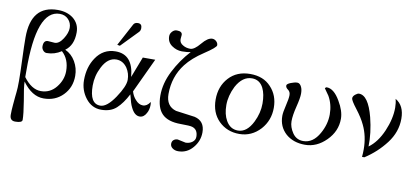

<svg xmlns="http://www.w3.org/2000/svg" viewBox="-82 -1009 3332 1536"><g transform="rotate(10 1584.0 -241.0)"><path d="M508 -214Q508 -120 446 -56.5Q384 7 289 7Q194 7 117 -100Q118 -52 138 55Q155 159 155 205Q155 229 98 229Q54 229 54 181Q54 144 58 101L64 34Q67 10 68 -4Q72 -35 72 -96.5Q72 -158 67.5 -269.5Q63 -381 63 -449Q63 -710 280 -710Q354 -710 404 -673Q459 -630 459 -559Q459 -454 393 -407Q446 -383 477 -330Q508 -277 508 -214ZM245 -451 300 -447Q336 -447 367 -495.5Q398 -544 398 -584.5Q398 -625 371 -653.5Q344 -682 301 -682Q112 -682 116 -189V-136Q182 -47 257.5 -47Q333 -47 381.5 -107.5Q430 -168 430 -239Q430 -336 369 -391Q315 -355 251 -355Q234 -355 221.5 -369.5Q209 -384 209 -402Q209 -451 245 -451Z M962 -683Q962 -662 950 -650L818 -514L796 -518L893 -699Q903 -718 929 -718Q962 -718 962 -683ZM1142 -90Q1142 -51 1125 -22Q1105 16 1071 16Q1028 16 999 -47Q986 -71 968 -146Q929 -70 882.5 -27Q836 16 759 16Q682 16 632.5 -48Q583 -112 583 -194Q583 -300 634 -376Q692 -464 794 -464Q935 -464 950 -284L1015 -453H1116L985 -173Q996 -135 1020 -109Q1048 -76 1081.5 -76Q1115 -76 1139 -114Q1142 -104 1142 -90ZM746 -15Q800 -15 863.5 -109.5Q927 -204 927 -256Q927 -308 899 -351Q864 -401 810 -401Q740 -401 696 -314Q659 -243 659 -163Q659 -15 746 -15Z M1290 -685 1287 -650Q1287 -619 1318 -603Q1343 -588 1376 -588Q1409 -588 1454.5 -643Q1500 -698 1537 -698Q1555 -698 1569.5 -684.5Q1584 -671 1584 -653Q1584 -635 1491.5 -574Q1399 -513 1350 -449Q1268 -343 1268 -202Q1268 -103 1351 -79L1506 -58Q1589 -38 1589 54Q1589 124 1541.5 180Q1494 236 1423 236Q1396 236 1377 222Q1358 208 1358 187Q1358 166 1371.5 155Q1385 144 1404 144L1470 158Q1501 158 1524 141Q1547 124 1547 97Q1547 38 1500 24Q1482 18 1406 18Q1302 18 1254 -30.5Q1206 -79 1206 -178.5Q1206 -278 1257.5 -379Q1309 -480 1385 -563Q1358 -556 1314 -556Q1270 -556 1231.5 -583Q1193 -610 1193 -658Q1193 -679 1209 -696.5Q1225 -714 1246 -714Q1290 -714 1290 -685Z M2054 -406Q2117 -340 2117 -238Q2117 -136 2051 -62Q1980 15 1880 15Q1780 15 1713 -51Q1647 -117 1647 -224Q1647 -331 1712 -402Q1777 -473 1885 -473Q1993 -473 2054 -406ZM1985 -105Q2022 -180 2022 -256.5Q2022 -333 1998 -381Q1968 -441 1905 -441Q1828 -441 1778 -349Q1739 -271 1739 -195.5Q1739 -120 1768 -70Q1802 -10 1865 -10Q1938 -10 1985 -105Z M2661 -245Q2661 -144 2584.5 -67.5Q2508 9 2413 9Q2318 9 2257 -44Q2195 -100 2195 -188Q2195 -216 2209 -274Q2223 -332 2223 -360Q2223 -388 2203.5 -401.5Q2184 -415 2184 -432Q2184 -445 2215 -457.5Q2246 -470 2267.5 -470Q2289 -470 2302 -442Q2312 -422 2312 -387.5Q2312 -353 2293.5 -279.5Q2275 -206 2275 -158.5Q2275 -111 2306.5 -64.5Q2338 -18 2394 -18Q2474 -18 2524 -108Q2567 -184 2567 -264.5Q2567 -345 2530 -410Q2504 -446 2492 -464Q2498 -474 2506 -474Q2564 -474 2615 -386Q2661 -309 2661 -245Z M3064 -479Q3137 -437 3137 -329.5Q3137 -222 3067.5 -130.5Q2998 -39 2899 25H2880Q2883 -5 2883 -36Q2883 -143 2841 -230Q2817 -282 2769 -344Q2721 -406 2721 -423Q2721 -440 2739 -454.5Q2757 -469 2769 -469Q2845 -469 2889 -299Q2920 -176 2917 -66Q2986 -116 3029.5 -217Q3073 -318 3073 -408Q3073 -446 3064 -479Z"/></g></svg>

Font: GFS Didot
Style: Regular
Weight: 400
Designer: Takis Katsoulidis and George D. Matthiopoulos
Foundry: Takis Katsoulidis and George D. Matthiopoulos
Version: Version 1.0